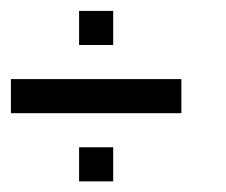

<svg xmlns="http://www.w3.org/2000/svg" viewBox="-20 -395 415 352"><path d="M125 -312.5V-375H187.5V-312.5ZM0 -187.5V-250H62.5V-187.5ZM62.5 -187.5V-250H125V-187.5ZM125 -187.5V-250H187.5V-187.5ZM187.5 -187.5V-250H250V-187.5ZM250 -187.5V-250H312.5V-187.5ZM125 -62.5V-125H187.5V-62.5Z"/></svg>

Font: AprilSans
Style: Regular
Weight: 400
Designer: typesprite
Version: Version 1.001;PS 001.001;hotconv 1.0.88;makeotf.lib2.5.64775